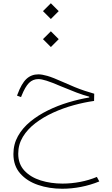

<svg xmlns="http://www.w3.org/2000/svg" viewBox="-20 -822 679 1167"><path d="M241.2 -584 289.1 -536.1 336.9 -584 289.1 -631.8ZM241.2 -754.4 289.1 -706.5 336.9 -754.4 289.1 -802.2ZM213.4 -370.1Q170.4 -370.1 140.6 -342.3Q110.8 -314.5 86.4 -248.5L83.5 -240.7L107.9 -231.9L110.8 -239.3Q132.8 -294.4 156.2 -317.9Q179.7 -341.3 213.4 -341.3Q231.9 -341.3 262.9 -331.5Q293.9 -321.8 350.6 -297.4Q404.3 -274.9 445.1 -259.5Q485.8 -244.1 522.5 -234.4V-229.5Q460.4 -219.2 395.5 -199.7Q330.6 -180.2 271 -150.9Q211.4 -121.6 164.1 -82.8Q116.7 -43.9 89.1 5.4Q61.5 54.7 61.5 114.3Q61.5 185.5 102.8 232.4Q144 279.3 211.7 302.2Q279.3 325.2 358.4 325.2Q414.6 325.2 472.4 314Q530.3 302.7 583.5 280.8L568.8 253.4Q521 273.4 467 283.7Q413.1 293.9 359.9 293.9Q289.1 293.9 227.5 274.7Q166 255.4 128.4 215.1Q90.8 174.8 90.8 112.3Q90.8 56.2 119.1 9.5Q147.5 -37.1 195.6 -73.7Q243.7 -110.4 303.7 -137.7Q363.8 -165 428 -182.6Q492.2 -200.2 551.8 -208.5L552.7 -252.4Q522.9 -260.7 494.4 -270.3Q465.8 -279.8 434.1 -292.7Q402.3 -305.7 363.3 -323.2Q301.3 -351.1 268.3 -360.6Q235.4 -370.1 213.4 -370.1Z"/></svg>

Font: Estedad-FD VF
Style: Regular
Weight: 100
Designer: Amin Abedi
Version: Version 7.3